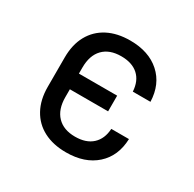

<svg xmlns="http://www.w3.org/2000/svg" viewBox="-130 -699 859 848"><g transform="rotate(30 300.0 -275.0)"><path d="M304 10Q238 10 190 -15Q142 -40 116 -87.5Q90 -135 90 -200V-350Q90 -416 116 -463Q142 -510 190 -535Q238 -560 304 -560Q399 -560 456 -509Q513 -458 516 -370H426Q423 -423 391.5 -451.5Q360 -480 304 -480Q245 -480 212.5 -446.5Q180 -413 180 -351V-320H375V-240H180V-200Q180 -138 212.5 -104Q245 -70 304 -70Q360 -70 391.5 -99Q423 -128 426 -180H516Q513 -92 456 -41Q399 10 304 10Z"/></g></svg>

Font: JetBrains Mono Zero
Style: Regular-Zero
Weight: 400
Designer: Philipp Nurullin, Konstantin Bulenkov
Foundry: JetBrains
Version: Version 2.211